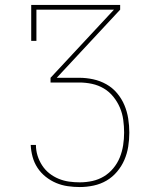

<svg xmlns="http://www.w3.org/2000/svg" viewBox="-20 -550 640 775"><path d="M302 205Q278 205 253.5 201.5Q229 198 206.5 188.5Q184 179 164.5 163.5Q145 148 131.5 127.5Q118 107 111.5 83Q105 59 104 35H125Q125 57 131.5 78Q138 99 150 117.5Q162 136 179 149.5Q196 163 216.5 171.5Q237 180 258.5 183Q280 186 302 186Q328 186 353 180.5Q378 175 399.5 162Q421 149 437.5 129Q454 109 463.5 85.5Q473 62 477 36.5Q481 11 481 -15Q481 -40 477.5 -66Q474 -92 464 -115.5Q454 -139 437.5 -159.5Q421 -180 399 -193Q377 -206 351.5 -211.5Q326 -217 300 -217H184V-236L440 -511H127V-385H106V-530H465V-511L209 -236H300Q328 -236 356 -230Q384 -224 409 -210Q434 -196 452.5 -174Q471 -152 482 -126Q493 -100 497.5 -71.5Q502 -43 502 -15Q502 14 497.5 42Q493 70 482 95.5Q471 121 452.5 143Q434 165 410 179Q386 193 358 199Q330 205 302 205Z"/></svg>

Font: Iosevka Curly Slab ThEx
Style: Regular
Weight: 100
Width: 7
Monospace: yes
Designer: Belleve Invis
Foundry: Belleve Invis
Version: Version 11.1.0; ttfautohint (v1.8.3)